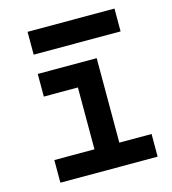

<svg xmlns="http://www.w3.org/2000/svg" viewBox="-108 -808 801 896"><g transform="rotate(-15 293.0 -360.0)"><path d="M73.2 0H543V-109.4H387.2V-517.6H102.5V-408.2H267.1V-109.4H73.2ZM107.4 -609.4H527.3V-719.7H107.4Z"/></g></svg>

Font: Cascadia Mono SemiBold
Style: Regular
Weight: 600
Monospace: yes
Designer: Aaron Bell
Foundry: Saja Typeworks
Version: Version 2404.023